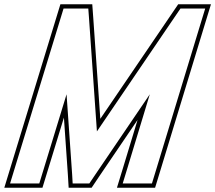

<svg xmlns="http://www.w3.org/2000/svg" viewBox="-20 -810 1009 900"><path d="M185.6 -20 164.2 50H27.2L48.6 -20L256.5 -700L277.9 -770H393.9L397 -728L434.3 -194L797.3 -728L825.9 -770H941.9L920.5 -700L713.6 -20L692.2 50H555.2L576.6 -20L682.2 -368L427 8L398.8 50H320.6L318.2 8L292 -368ZM179 70 279.6 -258.8 298.2 9.3 301.8 70H409.5L443.5 19.2L624.9 -248L557.5 -25.8L528.2 70H707L732.7 -14.2L939.6 -694.2L968.9 -790H815.3L450.2 -253L416.9 -729.5L412.5 -790H263.1L0.2 70Z"/></svg>

Font: Nordica Plus
Style: NordicaClassicRgCondOblOl
Weight: 500
Version: Version 1.01